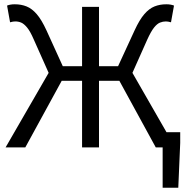

<svg xmlns="http://www.w3.org/2000/svg" viewBox="-20 -688 887 896"><path d="M6 0 207 -348 137 -505Q121 -542 106.5 -559.5Q92 -577 79 -582.5Q66 -588 51 -588Q47 -588 40 -587Q33 -586 27 -584L13 -662Q28 -668 49 -668Q79 -668 104 -658Q129 -648 151.5 -622Q174 -596 197 -546L273 -379H363V-656H442V-379H531L608 -546Q631 -596 653.5 -622Q676 -648 701 -658Q726 -668 756 -668Q777 -668 792 -662L778 -584Q771 -586 765 -587Q759 -588 754 -588Q740 -588 726.5 -582.5Q713 -577 699 -559.5Q685 -542 668 -505L598 -348L757 -71H821V-21L812 188H739V0H707L537 -311H442V0H363V-311H268L98 0Z"/></svg>

Font: .
Style: 
Weight: 400
Designer: Paul D. Hunt, Dalton Maag
Foundry: Dalton Maag Ltd
Version: Version 1.200